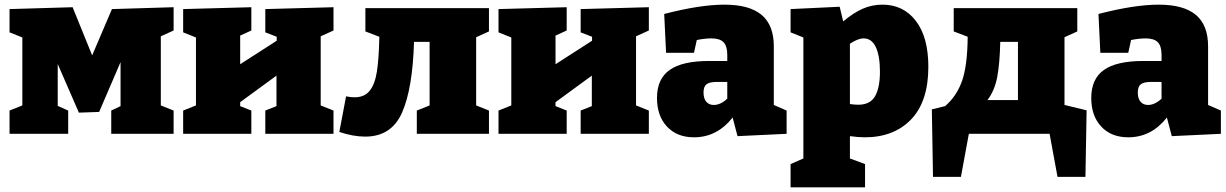

<svg xmlns="http://www.w3.org/2000/svg" viewBox="-20 -575 5269 825"><path d="M726 -544V-444L671 -419V-122L726 -100V0H458V-100L498 -119V-308L406 -94L319 -91L228 -300V-120L273 -100V0H21V-100L76 -122V-414L21 -436V-536L292 -544L376 -337L461 -536Z M1413 -544V-444L1358 -419V-122L1413 -100V0H1120V-100L1168 -119V-250L1012 -136V-119L1060 -100V0H767V-100L822 -122V-414L767 -436V-536L1060 -544V-444L1012 -422V-299L1169 -400V-417L1120 -436V-536Z M2081 -440 2026 -415V-122L2081 -100V0H1771V-100L1826 -122V-395H1759Q1753 -194 1707.5 -91Q1662 12 1549 12Q1498 12 1438 -8L1467 -161Q1486 -157 1504 -157Q1546 -157 1568.5 -185Q1591 -213 1599.5 -267.5Q1608 -322 1610 -417L1550 -440V-540H2081Z M2768 -544V-444L2713 -419V-122L2768 -100V0H2475V-100L2523 -119V-250L2367 -136V-119L2415 -100V0H2122V-100L2177 -122V-414L2122 -436V-536L2415 -544V-444L2367 -422V-299L2524 -400V-417L2475 -436V-536Z M3305 -124 3360 -100V0L3149 10L3128 -70Q3061 15 2962 15Q2889 15 2846 -31Q2803 -77 2803 -154Q2803 -236 2857.5 -274.5Q2912 -313 3027 -313H3105V-339Q3105 -377 3089 -393.5Q3073 -410 3037 -410Q3008 -410 2974 -403L2962 -348H2842L2834 -515Q2988 -555 3093 -555Q3200 -555 3252.5 -511Q3305 -467 3305 -376ZM3047 -124Q3076 -124 3105 -151V-223H3060Q3029 -223 3016 -213Q3003 -203 3003 -178Q3003 -151 3015 -137.5Q3027 -124 3047 -124Z M3632 10V106L3697 130V230H3377V130L3432 106V-414L3377 -436V-536L3588 -546L3603 -483Q3647 -520 3687 -537.5Q3727 -555 3772 -555Q3862 -555 3915.5 -485Q3969 -415 3969 -288Q3969 -139 3895 -62Q3821 15 3696 15Q3669 15 3632 10ZM3691 -410Q3666 -410 3632 -387V-128Q3652 -125 3668 -125Q3719 -125 3740 -161.5Q3761 -198 3761 -267Q3761 -334 3743.5 -372Q3726 -410 3691 -410Z M4554 -124 4649 -101 4644 185H4524L4490 0H4143L4109 185H3989L3984 -105L4041 -119Q4091 -162 4114 -228Q4137 -294 4138 -417L4078 -440V-540H4609V-440L4554 -415ZM4354 -395H4278Q4276 -303 4265 -244.5Q4254 -186 4223 -145H4354Z M5171 -124 5226 -100V0L5015 10L4994 -70Q4927 15 4828 15Q4755 15 4712 -31Q4669 -77 4669 -154Q4669 -236 4723.5 -274.5Q4778 -313 4893 -313H4971V-339Q4971 -377 4955 -393.5Q4939 -410 4903 -410Q4874 -410 4840 -403L4828 -348H4708L4700 -515Q4854 -555 4959 -555Q5066 -555 5118.5 -511Q5171 -467 5171 -376ZM4913 -124Q4942 -124 4971 -151V-223H4926Q4895 -223 4882 -213Q4869 -203 4869 -178Q4869 -151 4881 -137.5Q4893 -124 4913 -124Z"/></svg>

Font: Bitter Pro Black
Style: Regular
Weight: 900
Designer: Sol Matas, and Bitter project Authors
Foundry: Sol Matas
Version: Version 1.010